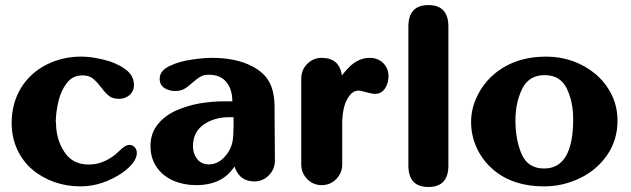

<svg xmlns="http://www.w3.org/2000/svg" viewBox="-20 -728 2483 755"><path d="M200.2 -247.1Q200.2 -180.2 232.9 -130.9Q265.1 -81.1 328.1 -81.1H332Q362.3 -81.1 393.1 -95.2Q423.8 -109.4 447.3 -132.8Q472.2 -158.2 488.8 -158.2Q501.5 -158.2 509.8 -148.9Q518.1 -139.6 518.1 -127Q518.1 -89.8 461.4 -48.8Q381.3 4.9 296.9 4.9Q242.7 4.9 193.4 -12.2Q144 -29.8 106.4 -62Q68.8 -94.2 47.4 -141.1Q25.9 -188 25.9 -244.1Q25.9 -321.3 62 -381.3Q98.6 -440.9 161.6 -473.1Q224.6 -505.4 299.8 -505.4Q337.4 -505.4 386.2 -493.7Q435.5 -482.4 471.2 -457Q506.8 -432.1 506.8 -394Q506.8 -369.6 489.7 -354.5Q472.2 -339.4 448.2 -339.4Q423.8 -339.4 409.7 -350.1Q395 -361.3 377.4 -384.8Q359.4 -408.2 344.2 -419.9Q329.1 -431.6 304.2 -431.6Q265.6 -431.6 242.7 -401.4Q219.2 -371.1 209.5 -328.6Q199.7 -286.6 199.2 -247.1Z M898.4 -267.1H880.4Q822.3 -267.1 780.3 -237.8Q738.8 -208.5 738.8 -152.8Q738.8 -123.5 755.4 -102.5Q772.5 -81.5 801.3 -81.5Q845.7 -81.5 877.4 -129.4Q892.1 -153.3 895 -175.3Q898.4 -197.3 898.4 -235.4ZM1059.6 -307.6 1061 -96.7Q1061 -62.5 1037.1 -38.6Q1013.7 -14.6 980 -14.6Q926.8 -14.6 905.8 -63.5L901.9 -73.2Q855 0 751 0Q702.6 0 661.6 -17.6Q621.1 -35.2 596.7 -69.8Q571.8 -105 571.8 -153.8Q571.8 -203.6 600.1 -238.8Q627.9 -273.4 671.9 -293Q715.3 -312.5 764.6 -321.3Q814 -329.6 859.9 -329.6H893.6Q893.6 -376.5 870.1 -405.3Q846.7 -434.1 801.3 -434.1Q781.2 -434.1 767.6 -426.3Q754.4 -418.5 735.8 -401.9Q717.8 -385.7 703.6 -377.9Q689.5 -370.1 669.4 -370.1Q645 -370.1 626.5 -381.8Q607.9 -394 607.9 -418Q607.9 -449.7 645.5 -467.8Q683.1 -486.3 731 -493.2Q779.3 -500.5 813 -500.5Q895.5 -500.5 954.1 -475.6L957.5 -474.1Q969.7 -468.8 979 -463.4Q1023.4 -438 1041.5 -400.4Q1059.6 -363.3 1059.6 -307.6Z M1486.8 -480Q1507.8 -459.5 1507.8 -427.2Q1507.8 -401.4 1493.7 -379.9Q1479.5 -358.9 1455.6 -358.9Q1441.9 -358.9 1420.9 -365.2Q1399.9 -371.6 1389.2 -371.6Q1362.3 -371.6 1343.8 -335Q1328.6 -307.6 1325.7 -254.9V-82Q1325.7 -47.9 1302.2 -23.9Q1278.8 0 1245.1 0Q1211.4 0 1188 -23.9Q1164.6 -47.9 1164.6 -82V-418.9Q1164.6 -453.1 1188 -476.6Q1211.4 -500.5 1245.1 -500.5Q1314.5 -500.5 1324.7 -431.2Q1340.8 -453.1 1359.4 -470.2Q1394 -500.5 1433.6 -500.5Q1465.8 -500.5 1486.8 -480Z M1743.2 -77.1Q1743.2 7.3 1664.6 7.3Q1585.9 7.3 1585.9 -77.1V-623.5Q1585.9 -708 1664.6 -708Q1743.2 -708 1743.2 -623.5Z M2233.9 -259.8Q2233.9 -328.1 2208.5 -380.4Q2182.6 -432.6 2122.1 -432.6Q2059.6 -432.6 2033.2 -378.4Q2006.8 -324.2 2006.8 -254.4Q2006.8 -179.2 2031.2 -122.1Q2055.7 -65.4 2119.6 -65.4Q2233.9 -65.4 2233.9 -259.8ZM1922.9 -58.1Q1879.4 -94.2 1856 -143.6Q1832.5 -192.9 1832.5 -248.5Q1832.5 -300.3 1855.5 -348.1Q1878.4 -396.5 1918.5 -432.6Q2001.5 -505.4 2127.9 -505.4Q2182.1 -505.4 2232.4 -487.8Q2282.7 -469.7 2322.8 -436Q2362.3 -401.9 2385.3 -355.5Q2408.2 -308.6 2408.2 -253.4Q2408.2 -177.7 2367.7 -118.7Q2326.7 -59.1 2260.3 -27.3Q2193.4 4.9 2119.1 4.9Q1999 4.9 1922.9 -58.1Z"/></svg>

Font: inglobal
Style: Bold
Weight: 700
Designer: Andrey Kochetov, Denis Davydov, Evgeny Yurtaev
Foundry: inglobal.ru
Version: Version 1.00 September 25, 2014, initial release